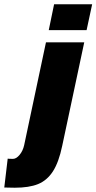

<svg xmlns="http://www.w3.org/2000/svg" viewBox="-125 -710 451 898"><path d="M128 -690H306L280 -569H103ZM-89 32Q-86 33 -64 33Q-49 33 -33.5 14.5Q-18 -4 -12 -31L90 -512H269L166 -28Q150 49 122.5 91.5Q95 134 53 151Q11 168 -56 168Q-90 168 -105 167Z"/></svg>

Font: Decalotype Black Italic
Style: Regular
Weight: 900
Italic angle: -12°
Designer: Alfredo Marco Pradil
Foundry: Alfredo Marco Pradil
Version: Version 1.0